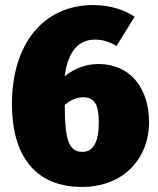

<svg xmlns="http://www.w3.org/2000/svg" viewBox="-20 -716 622 756"><path d="M368 -464C323 -464 276 -449 235 -416C247 -515 291 -560 353 -560C388 -560 413 -550 439 -535L510 -650C472 -676 416 -696 347 -696C149 -696 27 -541 27 -306C27 -110 113 20 303 20C474 20 567 -101 567 -233C567 -377 486 -464 368 -464ZM305 -118C251 -118 235 -165 235 -303C260 -324 285 -333 306 -333C351 -333 369 -308 369 -232C369 -163 350 -118 305 -118Z"/></svg>

Font: Fira Sans Heavy
Style: Regular
Weight: 900
Designer: bBox Type GmbH & Carrois Corporate GbR & Edenspiekermann AG
Foundry: bBox Type GmbH & Carrois Corporate GbR & Edenspiekermann AG
Version: Version 4.300;PS 004.300;hotconv 1.0.88;makeotf.lib2.5.64775